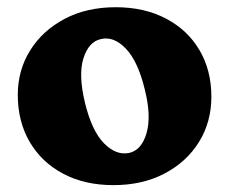

<svg xmlns="http://www.w3.org/2000/svg" viewBox="-20 -512 651 545"><path d="M308.5 -491.5Q390 -491.5 451.2 -459.2Q512.5 -427 546.2 -369.8Q580 -312.5 580 -237.5Q580 -166 545 -109.2Q510 -52.5 447.2 -19.5Q384.5 13.5 302 13.5Q220.5 13.5 159.5 -18.8Q98.5 -51 64.5 -108.8Q30.5 -166.5 30.5 -243Q30.5 -312.5 65.5 -368.8Q100.5 -425 163 -458.2Q225.5 -491.5 308.5 -491.5ZM347 -78Q382 -86 396 -134.2Q410 -182.5 391 -258Q371.5 -338.5 337 -374.2Q302.5 -410 266 -401Q232 -393.5 217 -347Q202 -300.5 221 -221Q240.5 -140.5 275.2 -105.2Q310 -70 347 -78Z"/></svg>

Font: Fraunces 9pt SuperSoft
Style: Bold
Weight: 700
Version: Version 1.000;[b76b70a41]